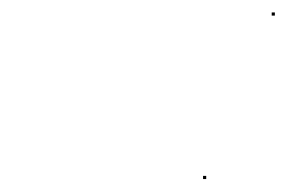

<svg xmlns="http://www.w3.org/2000/svg" viewBox="-20 -452 466 304"><path d="M301.5 -168.5H306.5V-173.5H301.5ZM410.2 -427.3H415.2V-432.3H410.2Z"/></svg>

Font: FRB American Cursive Just Endings
Style: Italic
Weight: 400
Italic angle: -25°
Version: Version 2.0;Modular Font Editor K font №1